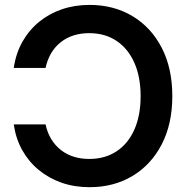

<svg xmlns="http://www.w3.org/2000/svg" viewBox="-20 -759 768 790"><path d="M348.6 11.2Q286.1 11.2 233.2 -7.3Q180.2 -25.9 138.9 -60.1Q97.7 -94.2 71.3 -141.6Q44.9 -189 36.6 -247.1H167.5Q174.8 -212.9 190.9 -186.5Q207 -160.2 230.5 -141.8Q253.9 -123.5 283.2 -114.3Q312.5 -105 347.2 -105Q412.1 -105 459.7 -136.5Q507.3 -168 533 -226.1Q558.6 -284.2 558.6 -363.3Q558.6 -442.9 532.7 -501Q506.8 -559.1 459.5 -590.8Q412.1 -622.6 346.7 -622.6Q312.5 -622.6 283 -613.3Q253.4 -604 230 -585.4Q206.5 -566.9 190.7 -540.3Q174.8 -513.7 167.5 -479.5H36.6Q45.4 -539.6 72.3 -587.2Q99.1 -634.8 140.4 -668.7Q181.6 -702.6 234.4 -720.7Q287.1 -738.8 348.6 -738.8Q447.8 -738.8 524.7 -692.9Q601.6 -647 645.3 -562.7Q689 -478.5 689 -363.3Q689 -249 645.3 -164.8Q601.6 -80.6 524.7 -34.7Q447.8 11.2 348.6 11.2Z"/></svg>

Font: Inter 28pt SemiBold
Style: Regular
Weight: 600
Designer: Rasmus Andersson
Foundry: rsms
Version: Version 4.001;git-66647c0bb